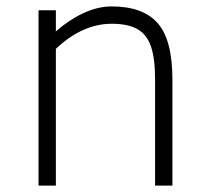

<svg xmlns="http://www.w3.org/2000/svg" viewBox="-20 -578 652 598"><path d="M517 -330V0H463V-330Q463 -395 450.5 -432.5Q438 -470 408.5 -487Q379 -504 328 -504Q237 -504 154 -426V0H100V-546H154V-480Q193 -515 238.5 -536.5Q284 -558 328 -558Q425 -558 471 -506Q517 -454 517 -330Z"/></svg>

Font: Biryani ExtraLight
Style: Regular
Weight: 275
Designer: Dan Reynolds and Mathieu Reguer
Foundry: Dan Reynolds and Mathieu Reguer
Version: Version 1.004; ttfautohint (v1.1) -l 5 -r 5 -G 72 -x 0 -D la